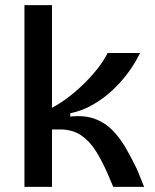

<svg xmlns="http://www.w3.org/2000/svg" viewBox="-20 -726 601 746"><path d="M75 0V-706H182V-307Q219 -327 252.5 -353.5Q286 -380 314.5 -409Q343 -438 364.5 -466.5Q386 -495 398 -520H524Q506 -482 478.5 -444.5Q451 -407 416 -374.5Q381 -342 339.5 -318.5Q298 -295 253 -286V-273Q309 -279 349 -264Q389 -249 418 -219Q447 -189 469.5 -149.5Q492 -110 512 -69L540 0H420L400 -47Q378 -98 353.5 -137.5Q329 -177 295.5 -200Q262 -223 213 -223H182V0Z"/></svg>

Font: Bricolage Grotesque 96pt ExtraBold Medium
Style: Regular
Weight: 500
Version: Version 1.001;gftools[0.9.33.dev8+g029e19f]